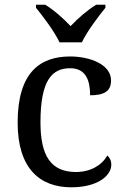

<svg xmlns="http://www.w3.org/2000/svg" viewBox="-20 -786 532 816"><path d="M233 -606H328C349 -651 397 -715 428 -753V-766H389C351 -743 310 -707 280 -675C250 -707 210 -743 172 -766H133V-753C164 -715 212 -651 233 -606ZM283 10C396 10 453 -40 453 -86C453 -104 446 -117 436 -125C413 -84 365 -55 303 -55C196 -55 152 -124 152 -266C152 -445 201 -496 278 -496C345 -496 363 -444 363 -381C422 -381 452 -398 452 -444C452 -513 361 -546 278 -546C151 -546 55 -479 55 -265C55 -69 150 10 283 10Z"/></svg>

Font: Noto Fangsong KSS Rotated
Style: Regular
Weight: 400
Designer: LIU Zhao, ZHANG Congyu, Kushim JIANG
Foundry: Guyu Beijing Co. Ltd.
Version: Version 1.000;November 16, 2022;FontCreator 11.5.0.2427 64-b